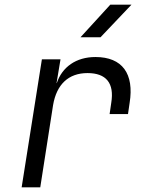

<svg xmlns="http://www.w3.org/2000/svg" viewBox="-20 -805 640 825"><path d="M326 -645H412L545 -785H454ZM73 0H153L208 -353C223 -442 274 -491 356 -491C436 -491 472 -448 458 -363L451 -315H530L537 -363C557 -488 506 -560 390 -560C307 -560 247 -517 224 -448H223L240 -550H160Z"/></svg>

Font: JetBrains Mono Light
Style: Italic
Weight: 336
Italic angle: -9°
Monospace: yes
Designer: Philipp Nurullin, Konstantin Bulenkov
Foundry: JetBrains
Version: Version 2.305